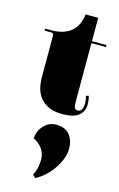

<svg xmlns="http://www.w3.org/2000/svg" viewBox="-137 -594 639 1032"><g transform="rotate(15 182.0 -78.0)"><path d="M222 12Q146 12 105.5 -30Q65 -72 65 -152V-383Q65 -397 51 -397H15V-408H46Q189 -408 205 -538H275V-408H356V-397H275V-65Q275 -28 296 -28Q326 -28 326 -76Q326 -96 320 -116L335 -120Q341 -96 341 -76Q341 12 222 12ZM171 382 155 367Q176 327 176 279Q176 245 157.5 218.5Q139 192 108 178Q110 136 138 105.5Q166 75 206 75Q256 75 281 105Q306 135 306 184Q306 233 268.5 291Q231 349 171 382Z"/></g></svg>

Font: Arapey Black-Display
Style: Regular
Weight: 900
Designer: Eduardo Rodriguez Tunni
Foundry: Eduardo Rodriguez Tunni
Version: Version 4.000